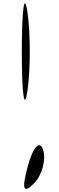

<svg xmlns="http://www.w3.org/2000/svg" viewBox="-20 -725 364 1188"><path d="M154 296C113 446 123 477 190 410C240 360 266 265 247 203C227 140 186 181 154 296ZM115 -406C115 -141 131 -31 150 -163C169 -295 169 -517 150 -649C131 -781 115 -671 115 -406Z"/></svg>

Font: Venom Sans
Style: Regular
Weight: 400
Version: Version 1.001